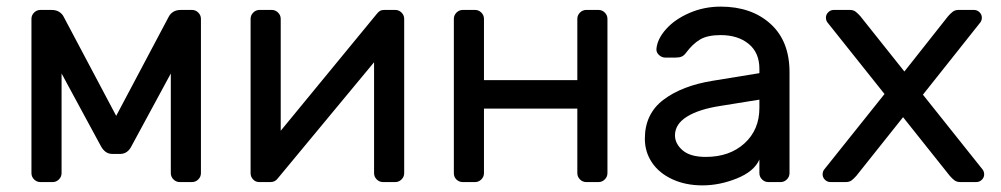

<svg xmlns="http://www.w3.org/2000/svg" viewBox="-20 -550 3024 580"><path d="M490 -500Q494 -508 503 -514Q512 -520 527 -520H560Q571 -520 579 -512Q587 -504 587 -493V-27Q587 -16 579 -8Q571 0 560 0H523Q512 0 504 -8Q496 -16 496 -27V-328L378 -110Q366 -85 343 -85H319Q297 -85 284 -110L166 -328V-27Q166 -16 158 -8Q150 0 139 0H102Q91 0 83 -8Q75 -16 75 -27V-493Q75 -504 83 -512Q91 -520 102 -520H135Q150 -520 159 -514Q168 -508 172 -500L331 -200Z M1110 -27V-362L819 -11Q811 0 797 0H763Q752 0 744.5 -8Q737 -16 737 -27V-493Q737 -504 745 -512Q753 -520 764 -520H801Q812 -520 820 -512Q828 -504 828 -493V-155L1119 -509Q1124 -515 1128.5 -517.5Q1133 -520 1141 -520H1174Q1185 -520 1193 -512Q1201 -504 1201 -493V-27Q1201 -16 1193 -8Q1185 0 1174 0H1137Q1126 0 1118 -8Q1110 -16 1110 -27Z M1815 -493V-27Q1815 -16 1807 -8Q1799 0 1788 0H1751Q1740 0 1732 -8Q1724 -16 1724 -27V-222H1442V-27Q1442 -16 1434 -8Q1426 0 1415 0H1378Q1367 0 1359 -7.5Q1351 -15 1351 -27V-493Q1351 -504 1359 -512Q1367 -520 1378 -520H1415Q1426 -520 1434 -512Q1442 -504 1442 -493V-308H1724V-493Q1724 -504 1732 -512Q1740 -520 1751 -520H1788Q1799 -520 1807 -512Q1815 -504 1815 -493Z M1928 0ZM2274 -329V-342Q2274 -391 2241.5 -417.5Q2209 -444 2157 -444Q2117 -444 2094.5 -430.5Q2072 -417 2052 -390Q2046 -382 2039 -379Q2032 -376 2020 -376H1990Q1979 -376 1970.5 -384Q1962 -392 1963 -403Q1966 -433 1992.5 -462.5Q2019 -492 2063 -511Q2107 -530 2157 -530Q2250 -530 2307.5 -478Q2365 -426 2365 -332V-27Q2365 -16 2357 -8Q2349 0 2338 0H2301Q2290 0 2282 -8Q2274 -16 2274 -27V-68Q2258 -32 2206 -11Q2154 10 2102 10Q2051 10 2011 -8.5Q1971 -27 1949.5 -59Q1928 -91 1928 -131Q1928 -206 1984 -248.5Q2040 -291 2133 -306ZM2274 -249 2156 -230Q2091 -220 2055 -197.5Q2019 -175 2019 -141Q2019 -116 2042 -96Q2065 -76 2112 -76Q2184 -76 2229 -117Q2274 -158 2274 -224Z M2465 0ZM2567 -19Q2560 -11 2553 -5.5Q2546 0 2535 0H2489Q2479 0 2472 -7Q2465 -14 2465 -23Q2465 -31 2469 -37L2652 -266L2479 -483Q2475 -489 2475 -497Q2475 -506 2482 -513Q2489 -520 2499 -520H2547Q2558 -520 2565 -514.5Q2572 -509 2579 -501L2712 -334L2844 -501Q2851 -509 2858 -514.5Q2865 -520 2876 -520H2922Q2932 -520 2939 -513Q2946 -506 2946 -497Q2946 -489 2942 -483L2768 -264L2949 -37Q2953 -31 2953 -23Q2953 -14 2946 -7Q2939 0 2929 0H2881Q2870 0 2863 -5.5Q2856 -11 2849 -19L2708 -196Z"/></svg>

Font: Hezaedrus
Style: Regular
Weight: 400
Designer: Hubert & Fischer
Foundry: Hubert & Fischer
Version: Version 1.10;September 3, 2019;FontCreator 11.5.0.2425 64-bi